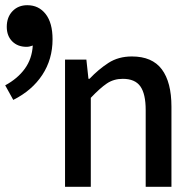

<svg xmlns="http://www.w3.org/2000/svg" viewBox="-49 -718 679 738"><path d="M201 0V-489H283L291 -415H295Q329 -451 367.5 -476Q406 -501 458 -501Q536 -501 573 -451.5Q610 -402 610 -308V0H511V-295Q511 -357 490.5 -386Q470 -415 423 -415Q388 -415 361.5 -397Q335 -379 300 -342V0ZM2 -334 -29 -390Q19 -416 46.5 -454Q74 -492 77 -543Q64 -538 53 -538Q19 -538 -2 -559Q-23 -580 -23 -615Q-23 -652 -1 -675Q21 -698 56 -698Q100 -698 126.5 -664Q153 -630 153 -567Q153 -490 113.5 -430Q74 -370 2 -334Z"/></svg>

Font: Source Code Pro Medium
Style: Regular
Weight: 500
Monospace: yes
Designer: Paul D. Hunt, Teo Tuominen
Foundry: Adobe Systems Incorporated
Version: Version 2.030;PS 1.000;hotconv 16.6.51;makeotf.lib2.5.65220